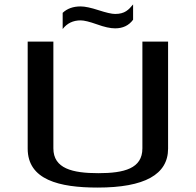

<svg xmlns="http://www.w3.org/2000/svg" viewBox="-20 -837 885 867"><path d="M424 -55C307 -55 221 -76 221 -167V-649H105V-166C105 -25 247 10 421 10C633 10 739 -49 739 -166V-649H623V-167C623 -76 541 -55 424 -55ZM500 -774C484 -774 459 -780 425 -791C391 -802 364 -808 344 -808C310 -808 283 -798 263 -779V-706C283 -732 310 -745 344 -745C360 -745 384 -739 418 -727C451 -715 478 -709 500 -709C535 -709 562 -722 581 -748V-817C561 -793 544 -774 500 -774Z"/></svg>

Font: Gamestation Extended
Style: Regular
Weight: 400
Width: 7
Designer: Jonas Hecksher
Foundry: Jonas Hecksher, Playtypeª, e-types AS
Version: Version 1.003